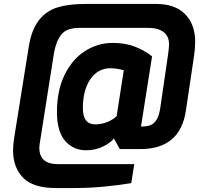

<svg xmlns="http://www.w3.org/2000/svg" viewBox="-20 -754 1007 971"><path d="M46 7Q46 -20 51 -53L126 -521Q140 -605 177 -652Q214 -699 270.5 -716.5Q327 -734 410 -734H770Q866 -734 916.5 -682Q967 -630 967 -543Q967 -507 961 -469L920 -194Q891 0 689 0H586L556 -54Q540 -32 501 -13Q462 6 415 6Q351 6 309.5 -41.5Q268 -89 268 -187Q268 -296 306.5 -375Q345 -454 409.5 -495.5Q474 -537 550 -537Q612 -537 660 -519Q708 -501 749 -469L693 -114Q721 -114 739.5 -120.5Q758 -127 771.5 -148Q785 -169 791 -211L831 -486Q835 -518 835 -529Q835 -571 807 -592Q779 -613 731 -613H382Q316 -613 289.5 -578.5Q263 -544 253 -486L182 -35Q179 -20 179 -6Q179 76 273 76H659L644 172Q593 181 514.5 189Q436 197 352 197H263Q147 197 96.5 144.5Q46 92 46 7ZM570 -167 606 -399Q566 -409 539 -409Q475 -409 437 -353.5Q399 -298 399 -207Q399 -125 462 -125Q492 -125 521.5 -136.5Q551 -148 570 -167Z"/></svg>

Font: Exo ExtraBold
Style: Italic
Weight: 800
Italic angle: -9°
Designer: Natanael Gama
Foundry: Natanael Gama
Version: Version 1.500; ttfautohint (v1.6)